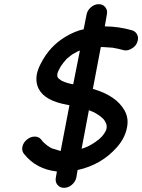

<svg xmlns="http://www.w3.org/2000/svg" viewBox="-20 -811 680 918"><path d="M286 87Q266 87 255 73Q246 62 246 47Q246 42 247 38L252 9Q153 -2 95 -75Q86 -86 86 -100Q86 -104 87 -109Q91 -129 108.5 -143.5Q126 -158 146 -158Q165 -158 177 -144Q184 -133 194 -125Q206 -114 220 -106L230 -101Q241 -97 270 -89L312 -308L302 -310Q196 -328 165 -386Q154 -408 154 -433Q154 -444 156 -456Q162 -483 176 -509Q217 -589 291 -634Q339 -663 380 -671L394 -742Q398 -762 415 -776.5Q432 -791 452 -791Q472 -791 483 -777Q492 -766 492 -752Q492 -747 491 -742Q486 -713 481 -685Q550 -684 612 -666Q630 -660 637 -643Q640 -636 640 -627Q640 -623 639 -619Q633 -590 606 -577Q594 -570 581 -570Q575 -570 568 -572Q542 -579 518 -583L473 -586H462L424 -386Q536 -354 576 -282Q590 -257 590 -228Q590 -214 587 -200Q577 -150 539 -107Q465 -23 351 2Q350 11 345 38Q340 59 323 73Q306 87 286 87ZM330 -408 362 -569Q357 -567 355 -567L324 -550V-549H323L304 -534L295 -526V-525Q286 -516 270 -493L269 -491Q257 -471 254 -457V-451Q254 -448 254 -446.5Q254 -445 255.5 -442Q257 -439 260 -436L261 -435L276 -424H278Q278 -423 279 -423Q304 -412 330 -408ZM370 -99 371 -100Q398 -108 422 -123L436 -132Q456 -146 466 -157Q482 -175 488 -191L489 -195Q489 -198 490 -204V-208Q490 -212 489 -216Q485 -228 477 -239L468 -248Q448 -265 425 -276L405 -284Z"/></svg>

Font: Bad Comic
Style: Italic
Weight: 400
Italic angle: -11°
Designer: GGBotNet
Foundry: GGBotNet
Version: 0.95